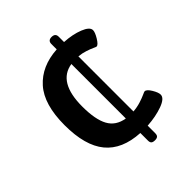

<svg xmlns="http://www.w3.org/2000/svg" viewBox="-191 -688 868 868"><g transform="rotate(-45 243.0 -254.5)"><path d="M289.1 -585Q313 -585 313 -563V-528.8Q365.2 -525.9 404.5 -510.3Q443.8 -494.6 443.8 -474.1Q443.8 -460.4 428.5 -435.3Q413.1 -410.2 402.8 -410.2Q399.9 -410.2 388.2 -415.8Q376.5 -421.4 356 -428.2Q335.4 -435.1 313 -437V-85Q338.4 -86.9 361.3 -94.2Q384.3 -101.6 397.2 -107.7Q410.2 -113.8 413.1 -113.8Q425.3 -113.8 439.7 -89.8Q454.1 -65.9 454.1 -51.8Q454.1 -28.8 411.1 -13.2Q368.2 2.4 313 5.9V54.2Q313 65.9 307.6 71Q302.2 76.2 290 76.2Q277.3 76.2 271.7 71.3Q266.1 66.4 266.1 54.2V5.9Q156.2 0 102.5 -65.2Q48.8 -130.4 48.8 -261.2Q48.8 -393.6 106.4 -458Q164.1 -522.5 266.1 -528.8V-563Q266.1 -585 289.1 -585ZM266.1 -435.1Q165 -419.4 165 -264.2Q165 -180.7 188.5 -138.2Q211.9 -95.7 266.1 -86.9Z"/></g></svg>

Font: Asap Symbol
Style: Regular
Weight: 900
Designer: Tania Quindós, Elena González Miranda, Marcela Romero, Pablo Cosgaya
Foundry: Omnibus-Type
Version: Version 1.000;PS 001.000;hotconv 1.0.70;makeotf.lib2.5.58329